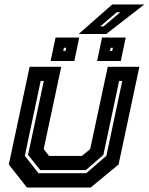

<svg xmlns="http://www.w3.org/2000/svg" viewBox="-20 -839 666 859"><path d="M100.5 0 19.5 -103 112.5 -540H254L175.5 -172L199.5 -141.5H346.5L383.5 -172L462 -540H603.5L510.5 -103L385.5 0ZM152 -64H366L456 -142L527 -477H513L442.5 -146L364 -78H160L105.5 -146L176 -477H162L91 -142ZM414.5 -566 436.5 -671H542.5L520.5 -566ZM206.5 -566 228.5 -671H334.5L312.5 -566ZM263 -611H273L276 -625H266ZM472 -611H482L485 -625H475ZM332 -687 482 -819H625.5L455.5 -687ZM428.5 -721H443.5L518 -784H502Z"/></svg>

Font: Tourney Thin
Style: Bold Italic
Weight: 700
Italic angle: -12°
Version: Version 1.015